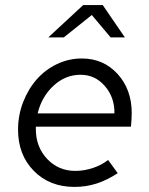

<svg xmlns="http://www.w3.org/2000/svg" viewBox="-20 -726 585 755"><path d="M51 0ZM443 -45Q400 -17 359 -4Q318 9 273 9Q175 9 113 -54Q51 -117 51 -216Q51 -273 71 -324.5Q91 -376 124.5 -414Q158 -452 204 -474Q250 -496 302 -496Q387 -496 442.5 -435Q498 -374 498 -281Q498 -268 497 -255Q496 -242 495 -228H121V-218Q121 -148 165.5 -101Q210 -54 276 -54Q311 -54 345.5 -65.5Q380 -77 405 -97ZM297 -432Q237 -432 190.5 -389Q144 -346 128 -280H430Q431 -343 392.5 -387.5Q354 -432 297 -432ZM415 -579 341 -667 231 -579H170L307 -706H384L471 -579Z"/></svg>

Font: Red Hat Text
Style: Italic
Weight: 400
Italic angle: -12°
Designer: Pentagram / MCKL
Foundry: Pentagram / MCKL
Version: Version 1.005; Red Hat Text Italic